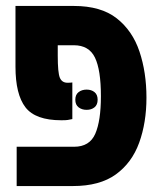

<svg xmlns="http://www.w3.org/2000/svg" viewBox="-20 -625 544 645"><path d="M36 0V-132H229Q281 -132 300 -175.5Q319 -219 319 -302Q319 -390 299 -431.5Q279 -473 228 -473H174V-438Q174 -381 181 -364Q188 -347 207 -347Q216 -347 223 -348V-225Q213 -223 207.5 -222Q202 -221 186 -221Q99 -221 65.5 -264.5Q32 -308 32 -401V-605H228Q319 -605 372 -563.5Q425 -522 448.5 -452Q472 -382 472 -297Q472 -213 447.5 -145.5Q423 -78 369 -39Q315 0 225 0ZM233 -290Q233 -307 244 -315.5Q255 -324 271 -324Q287 -324 297.5 -315.5Q308 -307 308 -290Q308 -273 297.5 -264.5Q287 -256 271 -256Q255 -256 244 -264.5Q233 -273 233 -290Z"/></svg>

Font: Noto Sans Hebrew ExtraCondensed ExtraBold
Style: Regular
Weight: 800
Width: 2
Designer: Monotype Design Team
Foundry: Monotype Imaging Inc.
Version: Version 2.004; ttfautohint (v1.8.4.7-5d5b)